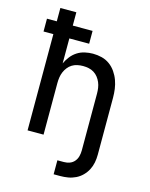

<svg xmlns="http://www.w3.org/2000/svg" viewBox="-136 -821 872 1114"><g transform="rotate(15 300.0 -264.0)"><path d="M297 207V123H336Q354 123 370.5 117Q387 111 398.5 97.5Q410 84 414.5 66.5Q419 49 419 31V-310Q419 -327 416.5 -344Q414 -361 407.5 -376.5Q401 -392 390.5 -405.5Q380 -419 365.5 -428Q351 -437 334 -440.5Q317 -444 300 -444Q283 -444 266 -440.5Q249 -437 234.5 -428Q220 -419 209.5 -405.5Q199 -392 192.5 -376.5Q186 -361 183.5 -344Q181 -327 181 -310V0H85V-578H26V-655H85V-735H181V-655H300V-578H181V-428Q191 -450 206.5 -470Q222 -490 243 -503.5Q264 -517 288.5 -522.5Q313 -528 337 -528Q364 -528 390 -521.5Q416 -515 437.5 -499.5Q459 -484 474.5 -461.5Q490 -439 499 -414Q508 -389 511.5 -363Q515 -337 515 -310V31Q515 55 510.5 78.5Q506 102 495 123Q484 144 467 161Q450 178 428.5 188.5Q407 199 383.5 203Q360 207 336 207Z"/></g></svg>

Font: Iosevka Fixed Medium Extended
Style: Regular
Weight: 500
Width: 7
Monospace: yes
Designer: Belleve Invis
Foundry: Belleve Invis
Version: Version 24.1.1; ttfautohint (v1.8.4)